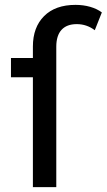

<svg xmlns="http://www.w3.org/2000/svg" viewBox="-20 -768 438 788"><path d="M398 -717 369 -644Q336 -669 295 -669Q254 -669 232.5 -645.5Q211 -622 211 -576V0H115V-451H25V-530H115V-577Q115 -656 161 -702Q207 -748 290 -748Q322 -748 350 -740Q378 -732 398 -717Z"/></svg>

Font: Montserrat Alternates Medium
Style: Regular
Weight: 500
Designer: Julieta Ulanovsky
Foundry: Julieta Ulanovsky
Version: Version 7.200